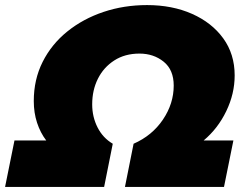

<svg xmlns="http://www.w3.org/2000/svg" viewBox="-67 -736 965 756"><path d="M-47 0 -10 -183H115Q92 -213 79 -252.5Q66 -292 66 -338Q66 -423 101 -492.5Q136 -562 198 -612Q260 -662 340.5 -689Q421 -716 512 -716Q611 -716 689 -681.5Q767 -647 812 -585Q857 -523 857 -439Q857 -367 824 -298.5Q791 -230 735 -183H852L815 0H425L459 -170Q532 -202 574.5 -265Q617 -328 617 -399Q617 -461 577.5 -493Q538 -525 482 -525Q425 -525 383 -498Q341 -471 318.5 -426Q296 -381 296 -325Q296 -276 317 -234.5Q338 -193 377 -170L343 0Z"/></svg>

Font: Montserrat Black
Style: Italic
Weight: 900
Italic angle: -11.3°
Designer: Julieta Ulanovsky
Foundry: Julieta Ulanovsky
Version: Version 9.000; ttfautohint (v1.8.4.7-5d5b)